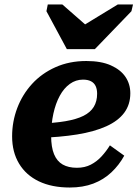

<svg xmlns="http://www.w3.org/2000/svg" viewBox="-20 -823 626 856"><path d="M278 -604H403L566 -773L573 -803H505L318 -689L394 -684L258 -803H193L187 -773ZM291 13Q211 13 153.5 -14.5Q96 -42 65 -93.5Q34 -145 34 -215Q34 -281 57 -341.5Q80 -402 123 -449Q166 -496 227.5 -523.5Q289 -551 365 -551Q431 -551 474.5 -531.5Q518 -512 539.5 -480Q561 -448 561 -407Q561 -357 534 -320.5Q507 -284 454 -260Q401 -236 324 -223.5Q247 -211 147 -208L151 -272Q221 -274 271 -282.5Q321 -291 352 -306.5Q383 -322 398 -346.5Q413 -371 413 -405Q413 -425 406.5 -439Q400 -453 386 -460.5Q372 -468 350 -468Q318 -468 291.5 -449Q265 -430 246.5 -396Q228 -362 218 -316.5Q208 -271 208 -217Q208 -167 221 -135.5Q234 -104 259.5 -89.5Q285 -75 323 -75Q358 -75 385 -89Q412 -103 433 -126Q454 -149 470 -175L534 -129Q511 -87 476.5 -54.5Q442 -22 396 -4.5Q350 13 291 13Z"/></svg>

Font: Roboto Serif
Style: Bold Italic
Weight: 700
Italic angle: -10°
Designer: Greg Gazdowicz
Foundry: Commercial Type
Version: Version 1.008